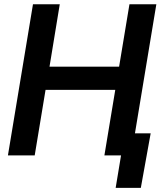

<svg xmlns="http://www.w3.org/2000/svg" viewBox="-20 -748 775 924"><path d="M18.1 0 138.7 -727.5H267.6L218.3 -427.2H553.2L603 -727.5H732.4L611.8 0H482.4L534.7 -315.4H199.2L147 0ZM536.6 156.2 562.5 0H522.5L540 -106.4H705.1L657.7 156.2Z"/></svg>

Font: Inter Display SemiBold
Style: Italic
Weight: 600
Italic angle: -9.39999°
Designer: Rasmus Andersson
Foundry: rsms
Version: Version 4.000;git-a52131595